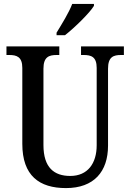

<svg xmlns="http://www.w3.org/2000/svg" viewBox="-20 -951 666 981"><path d="M269 -784V-771H312C363 -811 439 -886 460 -921V-931H349C332 -886 297 -830 269 -784ZM317 10C460 10 532 -74 532 -207V-600C532 -661 560 -670 599 -670H613V-714H394V-670H407C446 -670 474 -661 474 -604V-209C474 -116 428 -52 339 -52C257 -52 202 -94 202 -210V-600C202 -661 231 -670 270 -670H283V-714H13V-670H27C65 -670 94 -661 94 -604V-216C94 -53 181 10 317 10Z"/></svg>

Font: Noto Serif Sinhala Condensed Medium
Style: Regular
Weight: 500
Width: 3
Designer: Jelle Bosma - Monotype Design Team
Foundry: Monotype Imaging Inc.
Version: Version 2.007